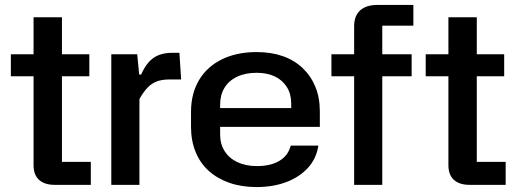

<svg xmlns="http://www.w3.org/2000/svg" viewBox="-20 -749 2099 778"><path d="M201 0Q161 0 138.5 -20Q116 -40 116 -80V-679H231V-93H348V0ZM24 -440V-529H342V-440Z M431 0V-529H536L544 -447H552Q572 -493 601.5 -514Q631 -535 678 -535H707L714 -427H667Q635 -427 614 -418.5Q593 -410 577 -393Q561 -376 545 -348V0Z M1020 9Q959 9 910 -8Q861 -25 826 -56.5Q791 -88 772.5 -133.5Q754 -179 754 -235V-295Q754 -370 786.5 -424.5Q819 -479 879 -508.5Q939 -538 1020 -538Q1079 -538 1126 -521.5Q1173 -505 1206.5 -473Q1240 -441 1258 -397Q1276 -353 1276 -298V-235H854V-311H1172L1160 -294V-330Q1160 -368 1142.5 -396Q1125 -424 1094 -439Q1063 -454 1020 -454Q974 -454 940.5 -438Q907 -422 889.5 -393Q872 -364 872 -325V-204Q872 -166 890 -137Q908 -108 942 -92Q976 -76 1021 -76Q1077 -76 1112.5 -97.5Q1148 -119 1158 -159H1270Q1262 -106 1227.5 -68.5Q1193 -31 1139.5 -11Q1086 9 1020 9Z M1415 0V-440H1323V-529H1415V-643Q1415 -685 1439.5 -707Q1464 -729 1509 -729H1655V-645H1529V-529H1648V-440H1529V0Z M1882 0Q1842 0 1819.5 -20Q1797 -40 1797 -80V-679H1912V-93H2029V0ZM1705 -440V-529H2023V-440Z"/></svg>

Font: Hubot Sans Condensed ExtraLight Medium
Style: Regular
Weight: 500
Version: Version 2.000